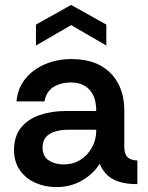

<svg xmlns="http://www.w3.org/2000/svg" viewBox="-20 -748 600 780"><path d="M209 12Q163 12 123.5 -5.5Q84 -23 60.5 -57Q37 -91 37 -138Q37 -194 65 -229Q93 -264 141 -280.5Q189 -297 247 -297H371Q371 -337 358 -362.5Q345 -388 322 -400.5Q299 -413 268 -413Q228 -413 198 -395Q168 -377 161 -336H47Q52 -390 83.5 -428.5Q115 -467 164 -487.5Q213 -508 269 -508Q341 -508 388.5 -481.5Q436 -455 460.5 -408Q485 -361 485 -299V-148Q486 -121 498.5 -109Q511 -97 538 -96V0Q496 0 466 -9Q436 -18 416.5 -36Q397 -54 385 -83Q361 -43 314.5 -15.5Q268 12 209 12ZM238 -80Q277 -80 306.5 -98.5Q336 -117 353.5 -148.5Q371 -180 371 -218V-221H255Q229 -221 205 -214Q181 -207 167 -191.5Q153 -176 153 -149Q153 -113 178 -96.5Q203 -80 238 -80ZM126 -563V-648L269 -728L412 -648V-563L269 -646Z"/></svg>

Font: Rethink Sans SemiBold
Style: Regular
Weight: 600
Designer: The Rethink Sans project authors (Hans Thiessen). DM Sans designed by Colophon Foundry.
Foundry: Rethink Communications LLC
Version: Version 1.001